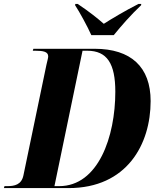

<svg xmlns="http://www.w3.org/2000/svg" viewBox="-55 -964 816 984"><path d="M413 -784H528C567 -832 615 -887 668 -937L669 -944H655C586 -909 516 -867 477 -842C446 -869 403 -904 343 -944H331L330 -937C352 -904 394 -827 413 -784ZM-35 0H296C596 0 717 -225 717 -446C717 -621 616 -714 430 -714H116L113 -704H126C167 -704 192 -699 192 -675C192 -666 187 -651 183 -632L65 -65C55 -17 19 -10 -18 -10H-32ZM248 -10H224L368 -704H392C494 -704 536 -638 536 -494C536 -264 449 -10 248 -10Z"/></svg>

Font: Noto Serif Display SemiCondensed ExtraBold
Style: Italic
Weight: 800
Width: 4
Italic angle: -12°
Designer: Monotype Design Team
Foundry: Monotype Imaging Inc.
Version: Version 2.009